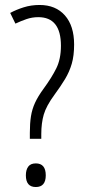

<svg xmlns="http://www.w3.org/2000/svg" viewBox="-20 -744 353 772"><path d="M100 -186V-210Q100 -248 104.5 -276.5Q109 -305 121 -331Q133 -357 155 -387Q188 -432 206.5 -469.5Q225 -507 225 -560Q225 -675 134 -675Q109 -675 86 -667Q63 -659 42 -649L21 -692Q45 -705 75 -714.5Q105 -724 139 -724Q204 -724 241 -682Q278 -640 278 -565Q278 -520 268.5 -487.5Q259 -455 241.5 -426Q224 -397 199 -363Q166 -318 156 -283.5Q146 -249 146 -205V-186ZM84 -39Q84 -61 93.5 -74Q103 -87 124 -87Q164 -87 164 -39Q164 8 124 8Q84 8 84 -39Z"/></svg>

Font: Noto Sans Sinhala UI ExtraCondensed Light
Style: Regular
Weight: 300
Width: 2
Designer: Jelle Bosma - Monotype Design Team
Foundry: Monotype Imaging Inc.
Version: Version 2.006; ttfautohint (v1.8.4.7-5d5b)